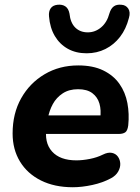

<svg xmlns="http://www.w3.org/2000/svg" viewBox="-20 -776 589 807"><path d="M286 11Q209 11 152 -17.5Q95 -46 64 -97Q33 -148 33 -215Q33 -299 69 -363Q105 -427 167.5 -464Q230 -501 309 -501Q371 -501 414 -480Q457 -459 482 -423.5Q507 -388 515.5 -342.5Q524 -297 519 -249Q516 -226 506 -219.5Q496 -213 479 -213H155L166 -291H417L401 -277Q406 -313 398 -340.5Q390 -368 368 -384.5Q346 -401 308 -401Q270 -401 243.5 -383.5Q217 -366 202 -338.5Q187 -311 181 -278L176 -243Q165 -177 198.5 -139.5Q232 -102 301 -102Q327 -102 357.5 -108Q388 -114 412 -126Q434 -137 450.5 -133.5Q467 -130 476 -117Q485 -104 485.5 -87.5Q486 -71 476.5 -54.5Q467 -38 447 -27Q412 -8 368 1.5Q324 11 286 11ZM344 -552Q299 -552 265 -571Q231 -590 210.5 -624.5Q190 -659 186 -707Q184 -728 193 -741Q202 -754 222 -756Q242 -758 255 -749Q268 -740 272 -719Q276 -680 296.5 -660Q317 -640 349 -640Q380 -640 405 -661Q430 -682 440 -720Q446 -740 458 -749Q470 -758 490 -756Q509 -755 519 -740Q529 -725 522 -701Q510 -654 484.5 -621Q459 -588 423 -570Q387 -552 344 -552Z"/></svg>

Font: Nunito ExtraLight ExtraBold
Style: Italic
Weight: 800
Italic angle: -9°
Version: Version 3.602